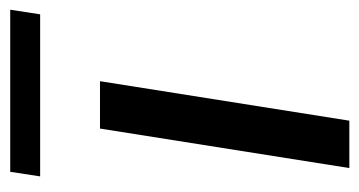

<svg xmlns="http://www.w3.org/2000/svg" viewBox="-188 -532 720 385"><g transform="rotate(-90 172.5 -340.0)"><path d="M10.8 -620H335.8L345 -680H20ZM27.5 0H122.5L201.7 -500H106.7Z"/></g></svg>

Font: Boon Medium
Style: Italic
Weight: 500
Italic angle: -9°
Designer: Sungsit Sawaiwan
Foundry: FontUni
Version: Version 3.0